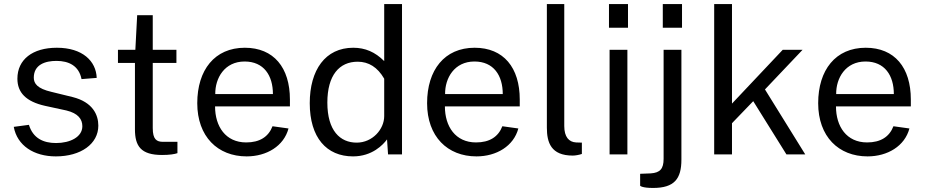

<svg xmlns="http://www.w3.org/2000/svg" viewBox="-20 -763 4575 949"><path d="M256 10C380 10 466 -52 466 -142C466 -196 438 -258 340 -283L234 -309C165 -325 147 -350 147 -379C147 -444 204 -462 259 -462C320 -462 370 -438 383 -372L458 -378C455 -461 388 -527 261 -527C141 -527 66 -469 66 -374C66 -305 109 -261 202 -240L308 -217C366 -203 387 -174 387 -139C387 -86 327 -56 257 -56C194 -56 143 -80 123 -146L48 -136C65 -43 148 10 256 10Z M852 -452V-517H735V-688H658L649 -517H563V-452H647V-124C647 -41 676 3 781 3C818 3 843 -1 857 -6V-62H786C754 -62 735 -74 735 -130V-452Z M1043 -237H1413V-271C1413 -429 1333 -527 1190 -527C1041 -527 955 -417 955 -253C955 -88 1056 10 1199 10C1298 10 1383 -41 1406 -128L1327 -139C1307 -87 1264 -59 1197 -59C1095 -59 1043 -138 1043 -237ZM1044 -298C1043 -377 1090 -459 1189 -459C1284 -459 1329 -390 1329 -298Z M1725 10C1820 10 1874 -48 1893 -74L1898 0H1967V-743H1879V-461C1834 -506 1785 -527 1726 -527C1588 -527 1511 -417 1511 -253C1511 -83 1594 10 1725 10ZM1743 -58C1661 -58 1598 -117 1598 -256C1598 -391 1657 -458 1748 -458C1802 -458 1846 -431 1879 -374V-189C1879 -124 1821 -58 1743 -58Z M2179 -237H2549V-271C2549 -429 2469 -527 2326 -527C2177 -527 2091 -417 2091 -253C2091 -88 2192 10 2335 10C2434 10 2519 -41 2542 -128L2463 -139C2443 -87 2400 -59 2333 -59C2231 -59 2179 -138 2179 -237ZM2180 -298C2179 -377 2226 -459 2325 -459C2420 -459 2465 -390 2465 -298Z M2811 6C2823 6 2841 3 2856 -2V-58L2827 -59C2792 -61 2769 -86 2769 -140V-743H2683V-132C2683 -59 2703 6 2811 6Z M3084 -743H2990V-626H3084ZM3081 -517H2993V0H3081Z M3351 -743H3256V-626H3351ZM3348 26V-517H3260V22C3260 71 3243 91 3196 94L3144 96V155C3144 155 3152 166 3208 166C3313 166 3348 121 3348 26Z M3960 0 3761 -321 3947 -517H3849L3598 -251V-743H3510V0H3598V-154L3703 -263L3867 0Z M4112 -237H4482V-271C4482 -429 4402 -527 4259 -527C4110 -527 4024 -417 4024 -253C4024 -88 4125 10 4268 10C4367 10 4452 -41 4475 -128L4396 -139C4376 -87 4333 -59 4266 -59C4164 -59 4112 -138 4112 -237ZM4113 -298C4112 -377 4159 -459 4258 -459C4353 -459 4398 -390 4398 -298Z"/></svg>

Font: United Sans
Style: Regular
Weight: 400
Designer: Pablo Impallari, Rodrigo Fuenzalida (Modified by Dan O. Williams)
Version: Version 1.000;PS 001.000;hotconv 1.0.88;makeotf.lib2.5.64775